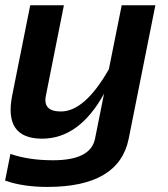

<svg xmlns="http://www.w3.org/2000/svg" viewBox="-22 -533 645 738"><path d="M377.9 -172.9Q282.7 0 139.6 0Q-8.3 0 24.9 -166.5L94.2 -512.7H223.6L154.3 -165Q142.1 -104.5 211.9 -104.5Q304.2 -104.5 396.5 -267.1L445.8 -512.7H575.2L472.7 0Q435.5 185.5 160.6 185.5Q65.9 185.5 -2.4 161.1L18.1 58.6Q87.9 83 182.1 83Q326.7 83 343.3 0Z"/></svg>

Font: Sansation
Style: Bold Italic
Weight: 700
Designer: Bernd Montag
Version: Version 1.301